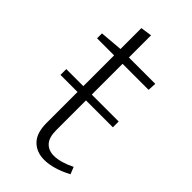

<svg xmlns="http://www.w3.org/2000/svg" viewBox="-209 -708 772 772"><g transform="rotate(45 177.0 -322.0)"><path d="M16 -281V-314H314V-281ZM211 7Q167 7 140 -20.5Q113 -48 113 -105V-498L123 -489H16V-517L123 -526L113 -515V-644L161 -651V-515L152 -525H311L309 -489H152L161 -498V-112Q161 -70 179 -51Q197 -32 227 -32Q246 -32 268.5 -38.5Q291 -45 315 -57L327 -27Q263 7 211 7Z"/></g></svg>

Font: Bitter Thin Light
Style: Regular
Weight: 300
Version: Version 2.002